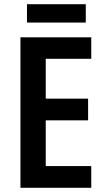

<svg xmlns="http://www.w3.org/2000/svg" viewBox="-20 -891 503 911"><path d="M413 0H77V-714H413V-612H197V-423H398V-320H197V-103H413ZM387 -871V-784H108V-871Z"/></svg>

Font: Noto Sans Sinhala Condensed SemiBold
Style: Regular
Weight: 600
Width: 3
Designer: Jelle Bosma - Monotype Design Team
Foundry: Monotype Imaging Inc.
Version: Version 2.006; ttfautohint (v1.8.4.7-5d5b)